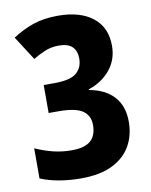

<svg xmlns="http://www.w3.org/2000/svg" viewBox="-83 -852 675 858"><g transform="rotate(-10 254.5 -423.0)"><path d="M216 -56Q164 -56 117.5 -64Q71 -72 32 -88V-225Q74 -206 114 -196.5Q154 -187 195 -187Q256 -187 282.5 -211Q309 -235 309 -282Q309 -325 277 -347Q245 -369 168 -369H123V-496H171Q244 -496 272 -520Q300 -544 300 -585Q300 -620 280.5 -639Q261 -658 219 -658Q185 -658 155.5 -645.5Q126 -633 102 -618L32 -727Q78 -757 126.5 -773.5Q175 -790 239 -790Q339 -790 396.5 -745Q454 -700 454 -616Q454 -553 416.5 -507.5Q379 -462 318 -442V-439Q391 -426 430 -383Q469 -340 469 -269Q469 -207 441.5 -159Q414 -111 358 -83.5Q302 -56 216 -56Z"/></g></svg>

Font: Noto Sans Malayalam UI Condensed ExtraBold
Style: Regular
Weight: 800
Width: 3
Designer: Jelle Bosma - Monotype Design Team
Foundry: Monotype Imaging Inc.
Version: Version 2.104; ttfautohint (v1.8.4.7-5d5b)